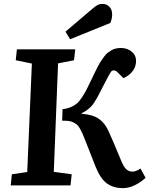

<svg xmlns="http://www.w3.org/2000/svg" viewBox="-20 -954 769 988"><path d="M457 -910.2Q473.1 -923.8 483.4 -929Q493.7 -934.1 506.8 -934.1Q527.8 -934.1 542.5 -919.7Q557.1 -905.3 557.1 -879.9Q557.1 -858.4 547.9 -835.9L340.8 -752L316.9 -791ZM301.8 -392.1Q324.2 -394.5 341.8 -401.6Q359.4 -408.7 372.8 -419.2Q386.2 -429.7 400.1 -450.4Q414.1 -471.2 425.3 -492.9Q436.5 -514.6 454.1 -551.8Q464.8 -574.2 470.2 -585.4Q475.6 -596.7 485.1 -614.7Q494.6 -632.8 501 -641.8Q507.3 -650.9 516.8 -663.8Q526.4 -676.8 534.7 -682.9Q543 -689 554 -695.6Q564.9 -702.1 577.1 -704.6Q589.4 -707 603 -707Q634.8 -707 657.5 -688.5Q680.2 -669.9 680.2 -640.1Q680.2 -611.8 663.1 -588.6Q646 -565.4 615.2 -551.8L585 -582Q575.2 -591.8 564.9 -591.8Q556.6 -591.8 551 -584.5Q545.4 -577.1 529.8 -547.4Q527.8 -543 526.4 -540.3Q524.9 -537.6 522.5 -533.2Q520 -528.8 518.1 -524.9Q511.2 -511.7 499.8 -489.3Q488.3 -466.8 482.7 -456.5Q477.1 -446.3 467.3 -430.4Q457.5 -414.6 449 -406Q440.4 -397.5 428 -387.9Q415.5 -378.4 400.9 -372.1V-368.2Q458 -364.3 488.8 -342.5Q519.5 -320.8 537.1 -282.2Q558.1 -237.3 604 -126Q617.2 -94.2 630.4 -82.5Q643.6 -70.8 663.1 -70.8Q678.7 -70.8 703.1 -86.9L729 -39.1Q706.1 -17.1 674.8 -1.5Q643.6 14.2 611.8 14.2Q564.9 14.2 531.2 -9.3Q497.6 -32.7 472.2 -95.2Q465.3 -112.3 447.8 -157.5Q430.2 -202.6 418.9 -231Q409.2 -255.4 404.3 -266.8Q399.4 -278.3 391.1 -292.7Q382.8 -307.1 376 -312.5Q369.1 -317.9 357.9 -324Q346.7 -330.1 333 -331.5Q319.3 -333 299.8 -333ZM144 -627 61 -644 66.9 -700.2H367.2L360.8 -644L278.8 -627.9L256.8 -69.8L349.1 -57.1L342.8 0H35.2L41 -57.1L120.1 -68.8Z"/></svg>

Font: Literata Book
Style: Bold Italic
Weight: 700
Italic angle: -3°
Designer: Latin by Veronika Burian and Jose Scaglione. Greek by Irene Vlachou. Cyrillic by Vera Evstafieva
Foundry: TypeTogether
Version: Version 1.003;PS 001.003;hotconv 1.0.88;makeotf.lib2.5.64775